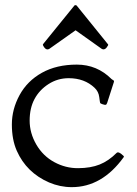

<svg xmlns="http://www.w3.org/2000/svg" viewBox="-20 -731 542 759"><path d="M274.4 -709.5Q278.3 -711.9 282.7 -709.5L404.3 -559.1Q409.2 -554.7 407.2 -551.8Q395.5 -529.8 381.8 -538.1L278.8 -611.3L175.3 -538.1Q161.1 -529.3 149.9 -552.2Q148.4 -555.2 152.3 -559.1ZM440.9 -126.5Q448.7 -134.3 469.2 -113.8Q470.7 -112.3 468.8 -109.4Q383.3 8.8 263.7 8.8Q217.3 8.8 173.8 -9.8Q84.5 -48.8 46.4 -134.8Q26.9 -178.7 26.9 -239Q26.9 -299.3 57.4 -355.2Q87.9 -411.1 145.8 -443.4Q203.6 -475.6 283.7 -475.6Q363.8 -475.6 420.9 -418.5Q421.4 -418 430.2 -412.1Q431.2 -411.1 430.2 -406.7L403.8 -324.7Q401.4 -317.4 397.9 -316.7Q394.5 -315.9 385.7 -318.8Q377 -321.8 376 -323.7Q375 -325.7 372.3 -347.4Q369.6 -369.1 354 -383.8Q314 -421.9 251.5 -421.9Q208 -421.9 171.9 -398.7Q135.7 -375.5 116.5 -339.6Q97.2 -303.7 97.2 -254.4Q97.2 -205.1 123.5 -159.7Q149.9 -114.3 194.6 -90.1Q239.3 -65.9 288.8 -66.2Q338.4 -66.4 373.8 -80.6Q409.2 -94.7 440.9 -126.5Z"/></svg>

Font: Della Respira
Style: Regular
Weight: 500
Version: Version 0.201